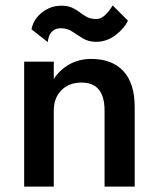

<svg xmlns="http://www.w3.org/2000/svg" viewBox="-20 -687 585 707"><path d="M96 -579Q103 -616 134.5 -641Q166 -666 206 -666Q230 -666 246 -658.5Q262 -651 274 -641.5Q286 -632 300 -624.5Q314 -617 335 -617Q351 -617 365.5 -630Q380 -643 395 -667L451 -611Q439 -584 406.5 -558.5Q374 -533 333 -533Q306 -533 285.5 -545.5Q265 -558 246.5 -570.5Q228 -583 205 -583Q185 -583 174.5 -573.5Q164 -564 160 -551.5Q156 -539 156 -532ZM365 -280Q365 -383 280 -383Q234 -383 206 -354.5Q178 -326 178 -280V0H69V-460H178V-396Q200 -430 235.5 -450Q271 -470 316 -470Q393 -470 434.5 -425Q476 -380 476 -293V0H365Z"/></svg>

Font: Jost* Medium
Style: Regular
Weight: 500
Version: Version 3.7